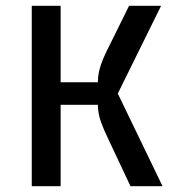

<svg xmlns="http://www.w3.org/2000/svg" viewBox="-20 -645 593 665"><path d="M543 0H432L359 -155Q340 -194 329.5 -223.5Q319 -253 319 -282H190V0H90V-625H190V-360H319Q319 -390 329.5 -420.5Q340 -451 359 -487L427 -625H538L388 -321Z"/></svg>

Font: Changa
Style: Regular
Weight: 400
Designer: Eduardo Rodriguez Tunni
Foundry: Eduardo Rodriguez Tunni
Version: Version 2.002; ttfautohint (v1.5.10-5e6f)